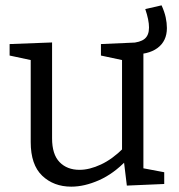

<svg xmlns="http://www.w3.org/2000/svg" viewBox="-20 -690 672 719"><path d="M247 9Q181 9 138 -32Q95 -73 95 -158V-477L105 -463L16 -482V-525L175 -531V-172Q175 -112 203 -83Q231 -54 278 -54Q315 -54 358 -74Q401 -94 443 -136L437 -118V-479L447 -463L358 -482V-525L517 -532V-49L505 -62L595 -45V-1L455 5L443 -94L454 -90Q405 -39 350.5 -15Q296 9 247 9ZM472 -487 469 -529Q505 -531 521.5 -544.5Q538 -558 538 -587Q538 -615 524 -656L585 -670Q596 -646 600.5 -625Q605 -604 605 -585Q605 -536 569.5 -510Q534 -484 472 -487Z"/></svg>

Font: Pack4
Style: Regular
Weight: 400
Version: Version 2.002